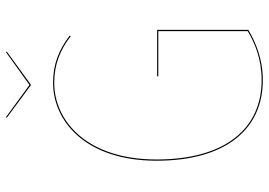

<svg xmlns="http://www.w3.org/2000/svg" viewBox="-148 -739 896 640"><g transform="rotate(-90 300.0 -419.0)"><path d="M445.6 -846.8 336.9 -768.7 230.1 -846.8 227.1 -844.6 335.4 -764.5H338.4L448.5 -844.6ZM343.5 -690.1C216.8 -690.1 84.3 -582.1 84.3 -345C84.3 -113.6 189.9 9.1 353 9.1C422.5 9.1 479.1 -14.5 520.4 -39.2V-343.2H365.6L365.9 -339.3H516.3V-41.3C477.8 -18.1 423.5 5.1 353 5.1C191.2 5.1 88.4 -116.6 88.4 -345C88.4 -579.6 219 -686.2 343.5 -686.2C404.5 -686.2 452.3 -667.4 499.4 -631.3L501.6 -634.7C453.3 -671.1 406.2 -690.1 343.5 -690.1Z"/></g></svg>

Font: Fira Sans Four
Style: Regular
Weight: 100
Designer: Carrois Corporate & Edenspiekermann AG
Foundry: Carrois Corporate GbR & Edenspiekermann AG
Version: Version 4.203;PS 004.203;hotconv 1.0.88;makeotf.lib2.5.64775